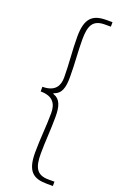

<svg xmlns="http://www.w3.org/2000/svg" viewBox="-179 -828 656 1043"><g transform="rotate(20 149.5 -306.5)"><path d="M244 167H278V142H243C174 142 156 102 156 24C156 -48 163 -110 163 -191C163 -251 152 -290 109 -304V-308C152 -321 163 -359 163 -421C163 -502 156 -563 156 -636C156 -715 174 -754 243 -754H278V-780H244C165 -780 125 -750 125 -640C125 -559 134 -487 134 -408C134 -364 117 -320 40 -320V-293C117 -293 134 -249 134 -202C134 -125 125 -53 125 29C125 139 165 167 244 167Z"/></g></svg>

Font: Harano Aji Gothic ExtraLight
Style: Regular
Weight: 250
Foundry: Masamichi Hosoda
Version: HaranoAjiGothic-ExtraLight version 20230610;ttx 4.39.4